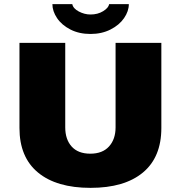

<svg xmlns="http://www.w3.org/2000/svg" viewBox="-20 -895 873 927"><path d="M74 -277V-688H295V-280Q295 -222 326 -187.5Q357 -153 416 -153Q475 -153 506.5 -188Q538 -223 538 -280V-688H759V-277Q759 -136 670 -62Q581 12 417 12Q253 12 163.5 -62Q74 -136 74 -277ZM233 -875H329Q333 -854 360.5 -839.5Q388 -825 417 -825Q452 -825 478 -841Q504 -857 507 -875H602Q602 -841 579 -807.5Q556 -774 513.5 -752.5Q471 -731 417 -731Q362 -731 320 -752.5Q278 -774 255.5 -807.5Q233 -841 233 -875Z"/></svg>

Font: Archivo Black
Style: Regular
Weight: 400
Designer: Hector Gatti
Foundry: Omnibus-Type
Version: Version 1.101; ttfautohint (v1.8)